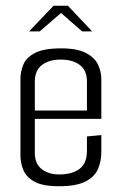

<svg xmlns="http://www.w3.org/2000/svg" viewBox="-20 -643 423 667"><path d="M185 4Q128 4 99.5 -12Q71 -28 61 -52.5Q51 -77 51 -103V-368Q51 -394 61 -418.5Q71 -443 101.5 -459Q132 -475 192 -475Q248 -475 278.5 -459Q309 -443 320.5 -418.5Q332 -394 332 -368V-230H101V-112Q101 -74 125 -55.5Q149 -37 185 -37Q231 -37 256.5 -56.5Q282 -76 282 -119V-169L332 -174V-115Q332 -83 320.5 -56Q309 -29 277 -12.5Q245 4 185 4ZM101 -360V-259H282V-360Q282 -398 257.5 -417Q233 -436 191 -436Q150 -436 125.5 -417Q101 -398 101 -360ZM81 -534 166 -623H216L300 -534H265L192 -598L118 -534Z"/></svg>

Font: Smooch Sans
Style: Regular
Weight: 400
Designer: Robert E. Leuschke
Foundry: Robert E. Leuschke
Version: Version 1.010; ttfautohint (v1.8.3)